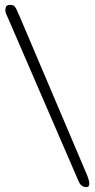

<svg xmlns="http://www.w3.org/2000/svg" viewBox="-20 -721 391 787"><path d="M22 -701Q35 -701 41 -693.5Q47 -686 60 -655L337 -3Q346 20 346 32Q346 46 335 46Q313 46 303 24L15 -642Q2 -668 2 -677Q2 -691 6.5 -696Q11 -701 22 -701Z"/></svg>

Font: EB Garamond 08
Style: Italic
Weight: 400
Italic angle: -14°
Version: Version 0.016